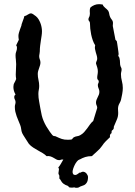

<svg xmlns="http://www.w3.org/2000/svg" viewBox="-20 -723 645 916"><path d="M399.9 122.1Q399.9 139.2 393.6 148.7Q387.2 158.2 378.9 161.1L362.8 167Q358.9 169.4 355.7 171.1Q352.5 172.9 344.2 172.9Q340.8 172.9 339.1 172.6Q337.4 172.4 335 170.9Q332.5 170.9 330.6 171.4Q328.6 171.9 327.1 171.9H319.8Q313 171.9 310.5 170.7Q308.1 169.4 307.1 167L306.2 166Q305.2 164.1 301.3 162.8Q297.4 161.6 292.2 159.2Q287.1 156.7 281.7 152.6Q276.4 148.4 272 141.1Q268.6 133.3 263.2 128.9V116.2Q263.2 113.8 261 110.6Q258.8 107.4 258.8 103Q258.8 98.6 260 94.5Q261.2 90.3 261.2 85Q261.2 83.5 260.7 81.3Q260.3 79.1 257.8 76.2Q262.7 71.3 269 60.8Q275.4 50.3 282.2 38.1H275.9Q272 38.1 269 39.6Q266.1 41 262.2 41Q254.9 41 248.8 37.6Q242.7 34.2 235.8 30Q229 25.9 220.9 23.2Q212.9 20.5 202.1 22Q194.8 14.2 184.1 7.8Q173.3 1.5 161.6 -5.1Q149.9 -11.7 138.4 -19Q127 -26.4 118.2 -36.1Q117.2 -37.6 112.3 -45.2Q107.4 -52.7 101.8 -61.5Q96.2 -70.3 91.3 -78.1Q86.4 -85.9 85.9 -87.9Q82 -97.2 81.1 -107.2Q80.1 -117.2 76.2 -127Q71.8 -138.2 67.4 -148.4Q63 -158.7 59.3 -168.9Q55.7 -179.2 53.2 -189.9Q50.8 -200.7 50.8 -213.9Q50.8 -219.2 52.5 -224.9Q54.2 -230.5 54.2 -235.8Q54.2 -242.2 51 -248Q47.9 -253.9 47.9 -259.8Q47.9 -267.6 54.2 -272Q49.3 -280.3 46.6 -289.3Q43.9 -298.3 43.9 -308.1Q43.9 -320.3 48.6 -327.9Q53.2 -335.4 57.1 -346.2Q56.2 -351.6 55.7 -356.7Q55.2 -361.8 55.2 -367.2Q55.2 -379.9 56.2 -392.1Q57.1 -404.3 57.1 -417Q57.1 -427.7 55.7 -438.5Q54.2 -449.2 54.2 -460Q54.2 -469.2 57.6 -477.5Q61 -485.8 61 -495.1Q61 -502.9 57.1 -506.8L69.8 -533.2Q68.8 -537.6 68.4 -542.5Q67.9 -547.4 67.9 -551.8Q67.9 -558.1 70.3 -566.7Q72.8 -575.2 75.7 -583.5Q78.6 -591.8 81.1 -598.1Q83.5 -604.5 83 -606.9Q85.9 -616.7 89.8 -626Q93.8 -635.3 96.2 -646Q104.5 -647.5 112.5 -653.3Q120.6 -659.2 128.9 -659.2Q130.9 -659.2 134 -657.5Q137.2 -655.8 140.4 -653.6Q143.6 -651.4 146.2 -649.2Q148.9 -647 150.9 -646Q158.2 -640.1 163.6 -631.6Q168.9 -623 172.6 -613.5Q176.3 -604 178.2 -593.8Q180.2 -583.5 180.2 -574.2Q180.2 -563.5 178.5 -552.5Q176.8 -541.5 175 -529.8Q173.3 -518.1 171.6 -505.1Q169.9 -492.2 169.9 -478Q169.9 -472.2 168.5 -466.1Q167 -460 167 -454.1Q167 -446.3 169.9 -439.5Q172.9 -432.6 172.9 -424.8Q172.9 -418 170.9 -411.4Q168.9 -404.8 166.5 -397.9Q164.1 -391.1 162.1 -384.3Q160.2 -377.4 160.2 -370.1Q160.2 -356 163.6 -341.6Q167 -327.1 167 -313Q167 -303.2 165 -293.9Q163.1 -284.7 163.1 -274.9Q163.1 -256.8 166.7 -239Q170.4 -221.2 172.9 -204.1Q175.8 -186.5 179.2 -172.6Q182.6 -158.7 188 -146Q193.4 -133.3 200.4 -121.1Q207.5 -108.9 217.8 -94.2Q221.2 -90.3 225.6 -84Q230 -77.6 233.9 -75.2Q236.8 -73.7 240.5 -73.7Q244.1 -73.7 247.1 -71.8Q255.9 -67.9 262.2 -64.9Q268.6 -62 274.9 -60.1Q281.2 -58.1 288.3 -57.1Q295.4 -56.2 305.2 -56.2Q315.4 -56.2 319.3 -57.1Q323.2 -58.1 324.7 -59.8Q326.2 -61.5 327.6 -64Q329.1 -66.4 334 -68.8Q340.8 -72.3 348.4 -73.2Q356 -74.2 362.8 -78.1Q373.5 -84 381.3 -92.5Q389.2 -101.1 396 -110.6Q402.8 -120.1 409.4 -129.4Q416 -138.7 424.8 -146Q425.3 -147.5 428.2 -157.2Q431.2 -167 434.6 -178.2Q438 -189.5 440.9 -198.5Q443.8 -207.5 443.8 -208Q443.8 -214.8 440.9 -220.5Q438 -226.1 438 -232.9Q438 -240.2 440.4 -246.6Q442.9 -252.9 446 -259Q449.2 -265.1 451.7 -271.5Q454.1 -277.8 454.1 -285.2Q454.1 -293.5 450.4 -301Q446.8 -308.6 446.8 -316.9Q446.8 -321.8 449 -325.7Q451.2 -329.6 451.2 -334Q451.2 -339.4 447.5 -342Q443.8 -344.7 443.8 -351.1Q443.8 -359.4 445.3 -366.9Q446.8 -374.5 446.8 -382.8Q446.8 -392.1 443.8 -401.9Q440.9 -411.6 438 -419.9Q438 -426.3 440.9 -431.6Q443.8 -437 443.8 -442.9Q443.8 -450.7 441.4 -458.5Q439 -466.3 436.8 -474.1Q434.6 -481.9 433.1 -490Q431.6 -498 434.1 -506.8Q427.2 -517.6 422.6 -530.8Q418 -543.9 415 -558.1Q412.1 -572.3 410.6 -586.2Q409.2 -600.1 409.2 -611.8Q409.2 -618.7 405.5 -622.1Q401.9 -625.5 401.9 -629.9Q401.9 -636.2 405 -641.1Q408.2 -646 408.2 -651.9Q409.2 -656.7 408.7 -661.6Q408.2 -666.5 408.2 -670.9Q408.2 -675.3 408.9 -679.7Q409.7 -684.1 412.1 -688Q420.4 -694.8 430.7 -699Q440.9 -703.1 452.1 -703.1Q456.5 -703.1 460.9 -702.6Q465.3 -702.1 470.2 -701.2Q471.2 -696.8 474.4 -693.1Q477.5 -689.5 481.4 -686Q485.4 -682.6 489.3 -679.2Q493.2 -675.8 496.1 -671.9Q500 -665 501 -657.5Q502 -649.9 504.9 -643.1Q507.3 -636.7 512 -631.1Q516.6 -625.5 518.1 -620.1Q519.5 -614.7 518.8 -609.6Q518.1 -604.5 518.1 -599.1L530.8 -533.2L537.1 -526.9Q537.6 -524.9 539.1 -515.9Q540.5 -506.8 542 -496.3Q543.5 -485.8 544.7 -476.8Q545.9 -467.8 545.9 -465.8Q545.9 -463.4 545.4 -460.9Q544.9 -458.5 543.9 -456.1Q548.3 -452.1 549.8 -446.5Q551.3 -440.9 552 -434.6Q552.7 -428.2 552.7 -421.6Q552.7 -415 554.2 -410.2Q555.2 -405.3 557.6 -401.4Q560.1 -397.5 560.1 -392.1Q560.1 -385.7 558.6 -380.4Q557.1 -375 557.1 -368.2Q557.1 -352.5 561.5 -336.2Q565.9 -319.8 565.9 -303.2Q565.9 -290.5 563 -274.4Q560.1 -258.3 557.1 -246.1Q554.7 -237.8 550 -230Q545.4 -222.2 543.9 -213.9Q542.5 -206.5 543.2 -199Q543.9 -191.4 543.9 -184.1Q543.9 -167 537.6 -152.8Q531.2 -138.7 524.9 -123Q522.5 -119.1 522.9 -115Q523.4 -110.8 521 -106.9Q518.6 -103 517.1 -102.3Q515.6 -101.6 514.4 -100.8Q513.2 -100.1 512.7 -97.9Q512.2 -95.7 512.2 -89.8V-87.9Q506.8 -85 505.1 -79.6Q503.4 -74.2 504.9 -68.8Q494.6 -59.1 484.6 -49.1Q474.6 -39.1 466.8 -26.9Q457 -12.7 443.8 -1.5Q430.7 9.8 418 22H416Q400.4 22 387 26.1Q373.5 30.3 359.9 38.1Q358.9 38.1 358.9 37.6V37.1V38.1Q353 40 347.2 47.1Q341.3 54.2 336.7 63.5Q332 72.8 329.1 82Q326.2 91.3 326.2 97.2Q326.2 103 329.1 107.4Q332 111.8 338.9 111.8Q342.8 111.8 347.4 109.1Q352.1 106.4 355 104L357.9 101.1Q361.8 101.1 364.5 100.3Q367.2 99.6 368.2 98.1L375 96.2Q380.4 96.2 385 98.6Q389.6 101.1 392.8 105Q396 108.9 397.9 113.3Q399.9 117.7 399.9 122.1Z"/></svg>

Font: Margarine
Style: Regular
Weight: 400
Designer: Astigmatic (AOETI)
Foundry: Astigmatic (AOETI)
Version: Version 1.000